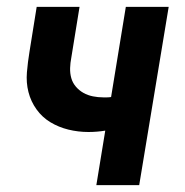

<svg xmlns="http://www.w3.org/2000/svg" viewBox="-20 -540 540 560"><path d="M261 0 287 -159Q275 -157 262.5 -156Q250 -155 238 -155Q208 -155 179.5 -162Q151 -169 127 -183.5Q103 -198 86.5 -221Q70 -244 63 -271.5Q56 -299 58.5 -329Q61 -359 66 -389L87 -520H212L188 -372Q185 -357 184.5 -341.5Q184 -326 188 -312Q192 -298 201.5 -287Q211 -276 223.5 -269Q236 -262 251 -259Q266 -256 281 -256Q287 -256 292.5 -256Q298 -256 304 -257L347 -520H472L386 0Z"/></svg>

Font: Iosevka SS04 Extrabold
Style: Italic
Weight: 800
Italic angle: -9°
Monospace: yes
Designer: Belleve Invis
Foundry: Belleve Invis
Version: Version 19.0.0; ttfautohint (v1.8.4)